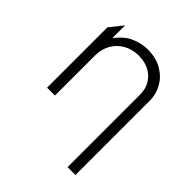

<svg xmlns="http://www.w3.org/2000/svg" viewBox="-195 -628 967 967"><g transform="rotate(45 288.5 -145.0)"><path d="M441 210V-306Q441 -366 401.5 -403.5Q362 -441 296 -441Q253 -441 217.8 -421.5Q182.5 -402 161.8 -366.8Q141 -331.5 141 -285V0H85V-430L141 -500V-408Q174 -454.5 217.5 -474.8Q261 -495 306 -495Q369.5 -495 412 -469Q454.5 -443 475.8 -403.2Q497 -363.5 497 -323V210Z"/></g></svg>

Font: Geologica-Sharp
Style: Regular
Weight: 100
Designer: Sindre Bremnes, Frode Helland
Foundry: Monokrom Skriftforlag AS
Version: Version 1.010;gftools[0.9.28]